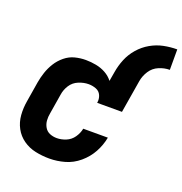

<svg xmlns="http://www.w3.org/2000/svg" viewBox="-135 -870 946 997"><g transform="rotate(20 338.0 -372.0)"><path d="M245 8Q287 8 329.5 -4Q372 -16 407.5 -46Q443 -76 464.5 -115.5Q486 -155 494 -198H358Q353 -172 337 -149Q321 -126 295.5 -115.5Q270 -105 245 -105Q224 -105 206 -112.5Q188 -120 178 -137Q168 -154 166.5 -174Q165 -194 169 -214L187 -324Q191 -352 207 -377Q223 -402 251 -413.5Q279 -425 306 -425Q327 -425 347 -417.5Q367 -410 375.5 -390.5Q384 -371 380 -349H517L547 -530Q552 -560 569.5 -587Q587 -614 616.5 -626.5Q646 -639 676 -639V-752Q639 -752 602 -744.5Q565 -737 531 -717.5Q497 -698 471 -668Q445 -638 430.5 -602.5Q416 -567 410 -530L401 -478Q384 -500 359.5 -513.5Q335 -527 306.5 -532.5Q278 -538 249 -538Q219 -538 189.5 -530.5Q160 -523 135 -502.5Q110 -482 93.5 -455.5Q77 -429 67.5 -400.5Q58 -372 53 -343L35 -233Q28 -193 31 -154.5Q34 -116 51.5 -83.5Q69 -51 99.5 -29.5Q130 -8 167.5 0Q205 8 245 8Z"/></g></svg>

Font: Iosevka Sparkle XBdObl
Style: Regular
Weight: 800
Italic angle: -9°
Designer: Belleve Invis
Foundry: Belleve Invis
Version: Version 4.5.0; ttfautohint (v1.8.3)